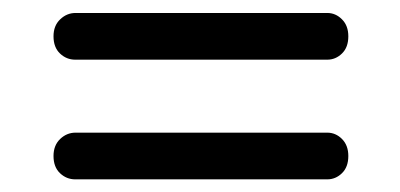

<svg xmlns="http://www.w3.org/2000/svg" viewBox="-20 -491 616 296"><path d="M62.5 -435Q62.5 -451.5 72.8 -461.2Q83 -471 96.5 -471H484.5Q497.5 -471 507.2 -461.2Q517 -451.5 517 -435Q517 -418 507.2 -408.5Q497.5 -399 484.5 -399H96Q82.5 -399 72.5 -408.5Q62.5 -418 62.5 -435ZM62.5 -250.5Q62.5 -267 72.8 -276.8Q83 -286.5 96.5 -286.5H484.5Q497.5 -286.5 507.2 -276.8Q517 -267 517 -250.5Q517 -233.5 507.2 -224Q497.5 -214.5 484.5 -214.5H96Q82.5 -214.5 72.5 -224Q62.5 -233.5 62.5 -250.5Z"/></svg>

Font: Fraunces 9pt Soft SemiBold
Style: Regular
Weight: 600
Version: Version 1.000;[b76b70a41]